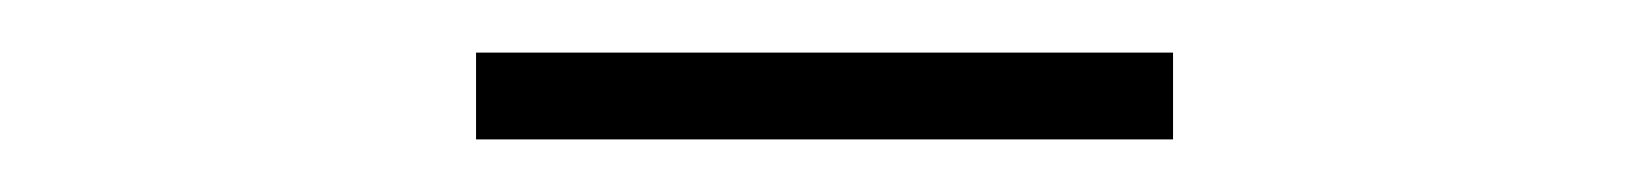

<svg xmlns="http://www.w3.org/2000/svg" viewBox="-20 -722 626 73"><path d="M161 -669H426V-702H161Z"/></svg>

Font: Source Han Sans JP VF
Style: Regular
Weight: 250
Designer: Ryoko NISHIZUKA 西塚涼子 (kana, bopomofo & ideographs); Paul D. Hunt (Latin, Greek & Cyrillic); Sandoll Communications 산돌커뮤니
Foundry: Adobe
Version: Version 2.004;hotconv 1.0.118;makeotfexe 2.5.65603